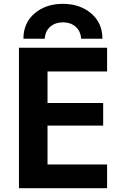

<svg xmlns="http://www.w3.org/2000/svg" viewBox="-20 -982 643 1004"><path d="M519.5 -325.2H228.5V-122.1H540V2H79.1V-732.4H540V-608.4H228.5V-443.4H519.5ZM515.6 -779.3H404.3Q401.4 -820.3 375 -842.8Q348.6 -865.2 309.1 -865.2Q269.5 -865.2 243.2 -842.8Q216.8 -820.3 213.9 -779.3H102.5Q102.5 -862.3 161.1 -912.1Q219.7 -961.9 308.6 -961.9Q397.5 -961.9 456.5 -912.1Q515.6 -862.3 515.6 -779.3Z"/></svg>

Font: Gen Shin Gothic Bold
Style: Bold
Weight: 700
Designer: [Source Han Sans]
Ryoko NISHIZUKA  (kana & ideographs); Paul D. Hunt (Latin, Greek & Cyrillic); Wenlong ZHANG  (bopomofo
Version: Version 1.002.20150607